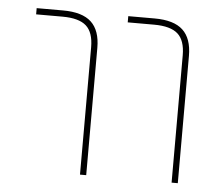

<svg xmlns="http://www.w3.org/2000/svg" viewBox="-43 -568 713 616"><g transform="rotate(5 313.5 -260.0)"><path d="M431 -500H346V-520H431Q493 -520 522 -493Q551 -466 551 -410V0H531V-410Q531 -458 507.5 -479Q484 -500 431 -500ZM136 -500H51V-520H136Q198 -520 227 -493Q256 -466 256 -410V0H236V-410Q236 -458 212.5 -479Q189 -500 136 -500Z"/></g></svg>

Font: Mplus 1p Thin
Style: Regular
Weight: 250
Version: Version 1.061